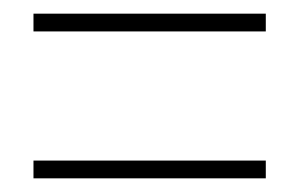

<svg xmlns="http://www.w3.org/2000/svg" viewBox="-20 -493 439 281"><path d="M29 -447H369V-473H29ZM29 -232H369V-258H29Z"/></svg>

Font: Noto Sans ExtraCondensed Thin
Style: Italic
Weight: 100
Width: 2
Italic angle: -12°
Designer: Monotype Design Team
Foundry: Monotype Imaging Inc.
Version: Version 2.013